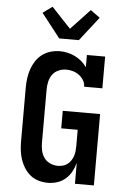

<svg xmlns="http://www.w3.org/2000/svg" viewBox="-64 -1037 728 1091"><g transform="rotate(5 300.0 -491.5)"><path d="M251 8Q224 8 198 0.5Q172 -7 151.5 -23.5Q131 -40 116.5 -62.5Q102 -85 93.5 -110.5Q85 -136 82 -162.5Q79 -189 79 -215V-520Q79 -546 82.5 -573Q86 -600 94.5 -625Q103 -650 118 -673Q133 -696 154.5 -712Q176 -728 202 -735.5Q228 -743 255 -743Q277 -743 299 -738Q321 -733 341.5 -723Q362 -713 379 -698.5Q396 -684 409 -665V-735H513V-554H409Q409 -574 398.5 -591Q388 -608 372.5 -619.5Q357 -631 338 -636.5Q319 -642 299 -642Q277 -642 255.5 -632.5Q234 -623 221 -605Q208 -587 203 -564.5Q198 -542 198 -520V-215Q198 -193 203 -170.5Q208 -148 221 -130Q234 -112 255.5 -102.5Q277 -93 299 -93Q314 -93 328.5 -97Q343 -101 354.5 -110Q366 -119 374 -131.5Q382 -144 386.5 -157.5Q391 -171 392.5 -186Q394 -201 394 -215V-307H300V-407H513V0H405V-119Q398 -93 385 -69Q372 -45 351.5 -27Q331 -9 304.5 -0.5Q278 8 251 8ZM244 -815 137 -952 191 -991 300 -875 409 -991 463 -952 356 -815Z"/></g></svg>

Font: Iosevka Etoile
Style: Bold
Weight: 700
Designer: Belleve Invis
Foundry: Belleve Invis
Version: Version 28.1.0; ttfautohint (v1.8.4)